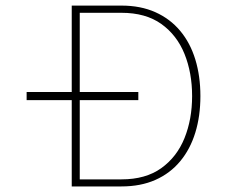

<svg xmlns="http://www.w3.org/2000/svg" viewBox="-20 -670 817 690"><path d="M477.1 -339.4H75.7V-310.1H477.1ZM700.2 -324.7Q700.2 -396.5 681.9 -456.3Q663.6 -516.1 627.4 -559.3Q591.3 -602.5 538.3 -626.2Q485.4 -649.9 416.5 -649.9H237.8V0H416.5Q485.4 0 538.3 -23.4Q591.3 -46.9 627.4 -90.3Q663.6 -133.8 681.9 -193.4Q700.2 -252.9 700.2 -324.7ZM670.4 -324.7Q670.4 -241.7 643.1 -173.8Q615.7 -106 559.6 -65.7Q503.4 -25.4 416.5 -25.4H266.6V-624H416.5Q503.4 -624 559.6 -584Q615.7 -543.9 643.1 -476.1Q670.4 -408.2 670.4 -324.7Z"/></svg>

Font: Estedad-FD-VF Thin
Style: Regular
Weight: 100
Designer: Amin Abedi
Version: Version 5.0